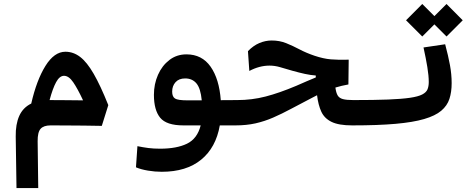

<svg xmlns="http://www.w3.org/2000/svg" viewBox="-20 -627 2384 966"><path d="M63 319.3 59.1 60.1Q58.1 -2 76.9 -43.9Q95.7 -85.9 137.2 -106Q164.1 -223.6 208.5 -295.2Q252.9 -366.7 309.1 -366.7Q349.1 -366.7 383.3 -340.6Q417.5 -314.5 451.4 -255.6Q485.4 -196.8 524.9 -98.1L492.2 6.3Q452.6 5.4 403.1 4.9Q353.5 4.4 308.1 4.2Q262.7 3.9 234.4 3.9Q199.7 3.9 184.3 21Q168.9 38.1 169.4 84L172.4 319.3ZM229.5 -123.5Q268.1 -123.5 312.7 -123Q357.4 -122.6 397.9 -122.1Q370.6 -180.7 348.4 -213.1Q326.2 -245.6 302.2 -245.6Q279.8 -245.6 262.5 -213.9Q245.1 -182.1 229.5 -123.5Z M793.9 237.3Q759.3 237.3 724.4 231.4Q689.5 225.6 664.1 214.8L671.4 108.4Q700.2 114.3 726.3 117.7Q752.4 121.1 785.2 121.1Q869.1 121.1 920.9 95.9Q972.7 70.8 989.7 3.9H902.8Q817.4 3.9 785.9 -34.7Q754.4 -73.2 754.4 -149.9Q754.4 -204.1 774.9 -250.5Q795.4 -296.9 832.3 -325.2Q869.1 -353.5 918 -353.5Q996.1 -353.5 1039.6 -291.5Q1083 -229.5 1090.8 -123L1171.9 -123.5Q1194.3 -123.5 1203.9 -106.9Q1213.4 -90.3 1213.4 -59.6Q1213.4 3.9 1167 3.9H1085.9Q1066.4 115.7 991.9 176.5Q917.5 237.3 793.9 237.3ZM995.1 -122.1Q989.3 -182.6 968.3 -207.5Q947.3 -232.4 911.6 -232.4Q880.4 -232.4 863.3 -213.6Q846.2 -194.8 846.2 -166Q846.2 -140.6 860.6 -131.3Q875 -122.1 924.3 -122.1Q931.2 -122.1 938 -122.1Q944.8 -122.1 951.2 -122.1Q962.4 -122.1 973.4 -122.1Q984.4 -122.1 995.1 -122.1Z M1752 3.9Q1684.6 3.9 1648.4 -13.7Q1612.3 -31.2 1596.7 -64.9Q1581.1 -98.6 1575.2 -147.9Q1564 -142.1 1549.8 -134.8Q1492.2 -105 1444.8 -79.6Q1397.5 -54.2 1354.2 -35.4Q1311 -16.6 1265.4 -6.3Q1219.7 3.9 1164.6 3.9Q1152.3 3.9 1145 -11.5Q1137.7 -26.9 1137.7 -64Q1137.7 -97.2 1147 -110.4Q1156.2 -123.5 1172.9 -123.5Q1247.6 -123.5 1316.4 -141.4Q1385.3 -159.2 1470.7 -195.3Q1500.5 -208 1523.9 -218.5Q1547.4 -229 1568.8 -237.3V-247.1Q1542.5 -249 1514.4 -255.1Q1486.3 -261.2 1451.2 -271Q1414.6 -281.7 1388.4 -289.3Q1362.3 -296.9 1335.9 -296.9Q1285.2 -296.9 1234.4 -270L1227.5 -369.6Q1254.4 -397.5 1284.9 -410.4Q1315.4 -423.3 1347.2 -423.3Q1386.2 -423.3 1419.7 -409.9Q1453.1 -396.5 1487.3 -378.4Q1521.5 -360.4 1562 -346.7Q1607.4 -331.5 1644.3 -328.4Q1681.2 -325.2 1734.4 -326.7L1732.9 -202.1Q1697.8 -195.8 1667.5 -186.5Q1670.9 -160.2 1679 -146.7Q1687 -133.3 1705.3 -128.4Q1723.6 -123.5 1757.8 -123.5Q1776.4 -123.5 1785.4 -106Q1794.4 -88.4 1794.4 -65.9Q1794.4 -24.4 1782 -10.3Q1769.5 3.9 1752 3.9Z M1752 3.9Q1739.7 3.9 1734.1 -12.5Q1728.5 -28.8 1728.5 -66.4Q1728.5 -100.6 1737.8 -112.1Q1747.1 -123.5 1757.8 -123.5Q1862.8 -123.5 1931.9 -126.2Q2001 -128.9 2042.5 -135Q2084 -141.1 2104.2 -151.6Q2124.5 -162.1 2130.9 -177.5Q2137.2 -192.9 2137.2 -214.4Q2137.2 -246.1 2130.1 -289.3Q2123 -332.5 2110.8 -388.2L2219.7 -404.3Q2235.4 -345.7 2243.9 -299.3Q2252.4 -252.9 2252.4 -208.5Q2252.4 -164.1 2241.2 -129.6Q2230 -95.2 2200 -69.8Q2169.9 -44.4 2114 -28.1Q2058.1 -11.7 1969.5 -3.9Q1880.9 3.9 1752 3.9ZM2226.6 -443.4 2165.5 -504.4 2104.5 -443.4 2022.9 -524.9 2104.5 -606.9 2165.5 -545.9 2226.6 -606.9 2308.1 -524.9Z"/></svg>

Font: Cascadia Mono PL SemiBold
Style: Regular
Weight: 600
Monospace: yes
Designer: Aaron Bell
Foundry: Saja Typeworks
Version: Version 2404.023; ttfautohint (v1.8.4)